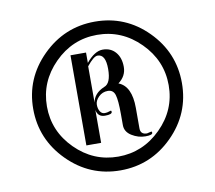

<svg xmlns="http://www.w3.org/2000/svg" viewBox="-68 -727 819 730"><g transform="rotate(-10 341.5 -362.0)"><path d="M341 -75Q223 -75 138.5 -160Q54 -245 54 -362.5Q54 -480 139 -564.5Q224 -649 342 -649Q460 -649 544 -564.5Q628 -480 628 -362Q628 -244 543.5 -159.5Q459 -75 341 -75ZM341.5 -598Q246 -598 176.5 -528Q107 -458 107 -362.5Q107 -267 176.5 -197.5Q246 -128 341.5 -128Q437 -128 507 -197.5Q577 -267 577 -362.5Q577 -458 507 -528Q437 -598 341.5 -598ZM343 -305Q346 -305 346 -300Q346 -290 318.5 -290Q291 -290 286 -318V-191H229V-539H289V-499Q322 -539 353 -539Q384 -539 402.5 -517.5Q421 -496 421 -460.5Q421 -425 390 -402Q439 -383 439 -299V-220Q439 -196 464 -196L481 -200Q484 -200 484 -195Q484 -186 456.5 -186Q429 -186 404 -201.5Q379 -217 379 -243V-286Q379 -339 372.5 -360Q366 -381 345 -381Q324 -381 309.5 -366.5Q295 -352 295 -336.5Q295 -321 301.5 -310.5Q308 -300 319 -300Q330 -300 343 -305ZM334 -398Q361 -407 361 -463.5Q361 -520 330 -520Q315 -520 288 -486V-346Q294 -381 334 -398Z"/></g></svg>

Font: Spirax
Style: Regular
Weight: 400
Designer: Brenda Gallo (gbrenda1987@gmail.com)
Foundry: Brenda Gallo
Version: Version 1.002